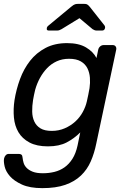

<svg xmlns="http://www.w3.org/2000/svg" viewBox="-39 -753 654 993"><path d="M-18 67Q-16 57 -9.5 50Q-3 43 6 43H58Q67 43 72 47Q77 51 78 64Q79 75 83 89Q87 103 98.5 115Q110 127 130 135Q150 143 183 143Q214 143 242.5 136Q271 129 294.5 112.5Q318 96 335.5 68.5Q353 41 362 0L376 -68Q345 -37 306 -16.5Q267 4 209 4Q151 4 113.5 -16Q76 -36 56.5 -69Q37 -102 33 -145Q29 -188 36 -235Q45 -291 64.5 -344Q84 -397 116.5 -438.5Q149 -480 196.5 -505Q244 -530 308 -530Q368 -530 405.5 -508Q443 -486 460 -453L469 -496Q471 -506 479 -513Q487 -520 498 -520H543Q554 -520 559 -513Q564 -506 562 -496L459 -11Q449 39 430.5 81.5Q412 124 379.5 155Q347 186 298.5 203Q250 220 180 220Q115 220 74.5 201.5Q34 183 12.5 158.5Q-9 134 -15 108Q-21 82 -18 67ZM229 -76Q265 -76 296 -89.5Q327 -103 350.5 -124.5Q374 -146 389 -173.5Q404 -201 410 -228Q413 -242 417.5 -262.5Q422 -283 424 -297Q428 -324 426 -351Q424 -378 413 -400Q402 -422 379 -435.5Q356 -449 318 -449Q283 -449 254.5 -436Q226 -423 204.5 -400.5Q183 -378 167.5 -349.5Q152 -321 143 -289Q140 -275 137 -262.5Q134 -250 132 -236Q127 -205 127.5 -176Q128 -147 138.5 -124.5Q149 -102 170.5 -89Q192 -76 229 -76ZM203 -606Q203 -614 212 -621L329 -718Q342 -729 349.5 -731Q357 -733 365 -733H395Q404 -733 410 -731Q416 -729 425 -718L501 -622Q506 -615 504 -607Q501 -595 489 -595H461Q455 -595 450 -597Q445 -599 440 -602L372 -659L279 -602Q273 -599 268 -597Q263 -595 256 -595H214Q201 -595 203 -606Z"/></svg>

Font: SVN-Rubik
Style: Italic
Weight: 400
Italic angle: -12°
Designer: Hubert and Fischer
Foundry: Hubert & Fischer
Version: Version 2.101; ttfautohint (v1.8.3)